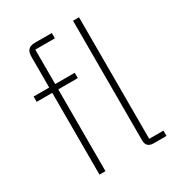

<svg xmlns="http://www.w3.org/2000/svg" viewBox="-176 -855 900 970"><g transform="rotate(-30 274.5 -370.0)"><path d="M512 0V-31H429V-740H394V-42C394 -15 408 0 437 0ZM121 0H156V-477H270V-508H156V-709H270V-740H170C136 -740 121 -722 121 -689V-508H30V-477H121Z"/></g></svg>

Font: IBM Plex Thai ExtraLight
Style: Regular
Weight: 200
Designer: Mike Abbink, Paul van der Laan, Pieter van Rosmalen, Ben Mitchell, Mark Frömberg
Foundry: Bold Monday
Version: Version 1.0